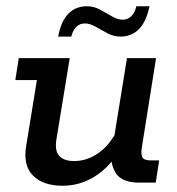

<svg xmlns="http://www.w3.org/2000/svg" viewBox="-20 -584 566 614"><path d="M180 10Q118 10 85.5 -22.5Q53 -55 64 -119L98 -328H29L40 -398H203L161 -142Q154 -103 169 -86Q184 -69 217 -69Q258 -69 294 -94Q323 -114 346 -151L386 -398H479L434 -115Q430 -92 435 -81.5Q440 -71 463 -71H489L478 0H425Q372 0 352 -28Q340 -45 337 -67Q310 -35 277 -16Q232 10 180 10ZM365 -467Q344 -467 324 -477.5Q304 -488 286 -498.5Q268 -509 251 -509Q235 -509 224 -498Q213 -487 208 -467H166Q175 -516 198.5 -540Q222 -564 258 -564Q280 -564 299.5 -553.5Q319 -543 337.5 -532Q356 -521 372 -521Q389 -521 400.5 -533Q412 -545 416 -564H458Q448 -515 424.5 -491Q401 -467 365 -467Z"/></svg>

Font: Rokkitt SemiBold Medium
Style: Italic
Weight: 500
Italic angle: -9°
Version: Version 3.103